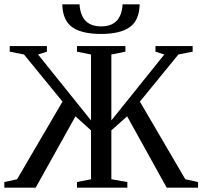

<svg xmlns="http://www.w3.org/2000/svg" viewBox="-20 -868 936 888"><path d="M401 -265 329 -330 145 0H0V-26L59 -39L269 -398L91 -616L25 -629V-655H197V-629L156 -616L401 -311V-616L336 -629V-655H560V-629L495 -616V-311L740 -616L699 -629V-655H871V-629L805 -616L627 -398L837 -39L896 -26V0H751L568 -330L495 -265V-39L569 -26V0H336V-26L401 -39ZM627 -848H626Q624 -773 579.5 -742Q535 -711 447 -711Q359 -711 314.5 -742Q270 -773 268 -848H348Q354 -746 448 -746Q541 -746 547 -848Z"/></svg>

Font: Libra Serif Modern
Style: Regular
Weight: 400
Designer: Stefan Peev, Context Ltd
Foundry: Stefan Peev, Context Ltd
Version: Version 1.000